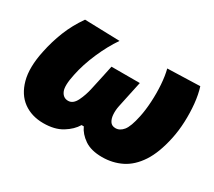

<svg xmlns="http://www.w3.org/2000/svg" viewBox="-104 -698 1006 904"><g transform="rotate(30 399.0 -246.0)"><path d="M203.5 14.5Q139.5 14.5 94.2 -18.5Q49 -51.5 31.5 -116Q14 -180.5 34 -275Q46.5 -336 69.2 -393.5Q92 -451 130.5 -506L321 -500.5Q285.5 -449 256.8 -382.8Q228 -316.5 215.5 -255Q201 -188.5 213 -161.8Q225 -135 252 -135Q278.5 -135 295 -168.2Q311.5 -201.5 320 -242Q327 -273.5 334.8 -309.8Q342.5 -346 349 -376.5H503Q496 -344 487.8 -305.5Q479.5 -267 472.5 -233.5Q467.5 -210 468.8 -187.5Q470 -165 479.5 -150Q489 -135 509.5 -135Q533 -135 551.2 -157.2Q569.5 -179.5 582.5 -242Q590.5 -279.5 593.2 -326.5Q596 -373.5 592.8 -419.8Q589.5 -466 580.5 -500.5L757 -506Q769 -468.5 773.8 -421Q778.5 -373.5 776.5 -323.8Q774.5 -274 765 -229.5Q746 -140 710.8 -86.5Q675.5 -33 627.5 -9.2Q579.5 14.5 522.5 14.5Q463 14.5 427.2 -10Q391.5 -34.5 376.5 -68H364.5Q345 -35 304.8 -10.2Q264.5 14.5 203.5 14.5Z"/></g></svg>

Font: Commissioner ExtraBold
Style: Italic
Weight: 800
Italic angle: -12°
Designer: Kostas Bartsokas
Foundry: Kostas Bartsokas
Version: Version 1.000; ttfautohint (v1.8.3)